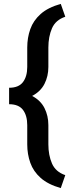

<svg xmlns="http://www.w3.org/2000/svg" viewBox="-20 -800 373 998"><path d="M319.3 110.4 295.9 177.7Q229.5 158.7 191.4 124.8Q153.3 90.8 137.5 46.1Q121.6 1.5 121.6 -49.8V-149.4Q121.6 -199.2 99.4 -228.8Q77.1 -258.3 27.3 -258.3V-343.8Q77.1 -343.8 99.4 -373.3Q121.6 -402.8 121.6 -452.1V-552.7Q121.6 -604 137.5 -648.7Q153.3 -693.4 191.4 -727.3Q229.5 -761.2 295.9 -779.8L319.3 -712.9Q269 -696.3 250.2 -652.8Q231.4 -609.4 231.4 -552.7V-452.1Q231.4 -403.8 211.2 -364Q190.9 -324.2 147 -301.3Q190.9 -278.3 211.2 -238.3Q231.4 -198.2 231.4 -149.4V-49.8Q231.4 6.3 250.2 49.8Q269 93.3 319.3 110.4Z"/></svg>

Font: Vazirmatn RD UI FD Medium
Style: Regular
Weight: 500
Designer: Saber Rastikerdar
Foundry: Saber Rastikerdar
Version: Version 33.003